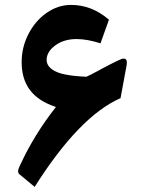

<svg xmlns="http://www.w3.org/2000/svg" viewBox="-20 -730 566 766"><path d="M285.6 -574.2C314 -574.2 345.7 -568.4 380.9 -557.1L414.6 -651.4C369.1 -690.9 318.8 -710.4 263.2 -710.4C228.5 -710.4 196.3 -699.7 166 -678.7C135.3 -657.2 111.3 -628.9 93.3 -593.8C75.2 -558.6 66.4 -521.5 66.4 -481.9C66.4 -393.6 108.9 -334 203.1 -303.2C144.5 -228.5 97.7 -152.3 62 -74.7C60.5 -72.3 55.7 -61 54.2 -57.1C51.8 -49.3 50.3 -41 57.1 -35.2L118.2 15.6C237.8 -173.3 352.1 -291 460.9 -338.4L484.9 -468.3C488.8 -490.2 483.4 -499 467.8 -495.6C459.5 -493.2 433.6 -481 390.6 -458C381.8 -453.6 345.7 -433.1 324.7 -423.8C291 -425.3 263.2 -428.2 241.2 -432.6C197.3 -440.9 166 -460.4 166 -491.7C166.5 -513.7 178.2 -532.7 201.2 -549.3C224.1 -565.9 252 -574.2 285.6 -574.2Z"/></svg>

Font: Sahel
Style: Bold
Weight: 700
Foundry: Saber Rastikerdar (saber.rastikerdar@gmail.com)
Version: Version 3.4.0